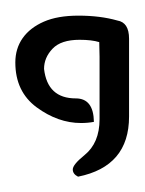

<svg xmlns="http://www.w3.org/2000/svg" viewBox="-93 -674 187 248"><path d="M58.6 -647.5Q73.7 -645 73.7 -624V-523.4Q73.7 -459 7.8 -445.8Q1 -449.2 1 -455.1Q1 -461.4 16.1 -473.6Q35.6 -489.3 35.6 -520V-600.6L35.2 -619.1V-619.6Q25.4 -622.6 9.8 -622.6Q-14.2 -622.6 -25.1 -611.1Q-36.1 -599.6 -36.1 -585Q-31.7 -546.9 4.9 -546.9Q27.8 -546.9 28.3 -516.6Q20.5 -515.1 11.7 -515.1Q-18.1 -515.1 -45.7 -535.4Q-73.2 -555.7 -73.2 -593.3Q-73.2 -611.3 -63.7 -624.8Q-54.2 -638.2 -36.4 -646Q-18.6 -653.8 8.3 -653.8Q36.6 -653.8 58.6 -647.5Z"/></svg>

Font: ALMAS
Style: Bold
Weight: 700
Designer: ALMAS Font/ by Husham Jawad Kadhim, derived from the Bainsely font by/ Paul James MIller
Foundry: High-Logic / Made with FontCreator
Version: Version 1.411;September 19, 2021;FontCreator 14.0.0.2814 32-